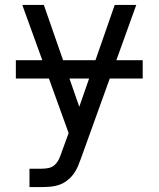

<svg xmlns="http://www.w3.org/2000/svg" viewBox="-20 -540 640 775"><path d="M99 215V141H148Q163 141 177 138Q191 135 201.5 125Q212 115 218 102Q224 89 229 75V74L257 -3L158 -277L70 -520H157L300 -109L443 -520H530L307 99Q301 116 294 132.5Q287 149 276 163.5Q265 178 250.5 189Q236 200 219 206Q202 212 184 213.5Q166 215 148 215ZM44 -223V-297H556V-223Z"/></svg>

Font: Nova
Style: Regular
Weight: 400
Monospace: yes
Designer: Belleve Invis
Foundry: Belleve Invis
Version: Version 24.1.4; ttfautohint (v1.8.4)